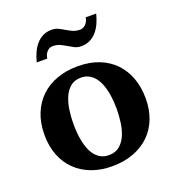

<svg xmlns="http://www.w3.org/2000/svg" viewBox="-131 -813 847 929"><g transform="rotate(-20 292.0 -348.5)"><path d="M403.8 -242.2Q403.8 -263.2 401.9 -286.4Q399.9 -309.6 395.3 -332Q390.6 -354.5 382.3 -374.5Q374 -394.5 361.6 -409.7Q349.1 -424.8 332 -433.8Q314.9 -442.9 292 -442.9Q258.3 -442.9 236.8 -424.3Q215.3 -405.8 203.4 -376.7Q191.4 -347.7 186.8 -313Q182.1 -278.3 182.1 -246.1Q182.1 -224.6 183.8 -201.2Q185.5 -177.7 190.2 -155.3Q194.8 -132.8 202.6 -112.8Q210.4 -92.8 222.9 -77.4Q235.4 -62 252.4 -53Q269.5 -43.9 293 -43.9Q327.1 -43.9 348.6 -62.3Q370.1 -80.6 382.3 -109.4Q394.5 -138.2 399.2 -173.3Q403.8 -208.5 403.8 -242.2ZM553.2 -241.2Q553.2 -185.1 535.4 -138.4Q517.6 -91.8 483.4 -58.3Q449.2 -24.9 400.1 -6.3Q351.1 12.2 289.1 12.2Q231.9 12.2 184.8 -5.4Q137.7 -22.9 103.8 -55.7Q69.8 -88.4 51 -135.5Q32.2 -182.6 32.2 -242.2Q32.2 -303.7 51.8 -351.6Q71.3 -399.4 106.2 -432.4Q141.1 -465.3 189.5 -482.7Q237.8 -500 295.9 -500Q357.9 -500 405.8 -481Q453.6 -461.9 486.3 -427.5Q519 -393.1 536.1 -345.7Q553.2 -298.3 553.2 -241.2ZM468.3 -709Q461.9 -683.1 451.7 -660.6Q441.4 -638.2 426.8 -621.3Q412.1 -604.5 392.3 -594.7Q372.6 -585 347.2 -585Q327.6 -585 313 -592.5Q298.3 -600.1 283.9 -608.9Q269.5 -617.7 253.4 -625.2Q237.3 -632.8 215.3 -632.8Q198.7 -632.8 186.3 -619.1Q173.8 -605.5 171.4 -585H117.2Q123.5 -610.8 133.8 -633.3Q144 -655.8 158.7 -672.6Q173.3 -689.5 192.9 -699.2Q212.4 -709 237.3 -709Q256.8 -709 272 -701.7Q287.1 -694.3 301.5 -685.5Q315.9 -676.8 332 -669.4Q348.1 -662.1 370.1 -662.1Q377.9 -662.1 385.5 -665.8Q393.1 -669.4 398.9 -675.8Q404.8 -682.1 408.9 -690.7Q413.1 -699.2 414.1 -709Z"/></g></svg>

Font: Charis SIL Eur
Style: Bold
Weight: 700
Foundry: SIL International
Version: Version 5.000